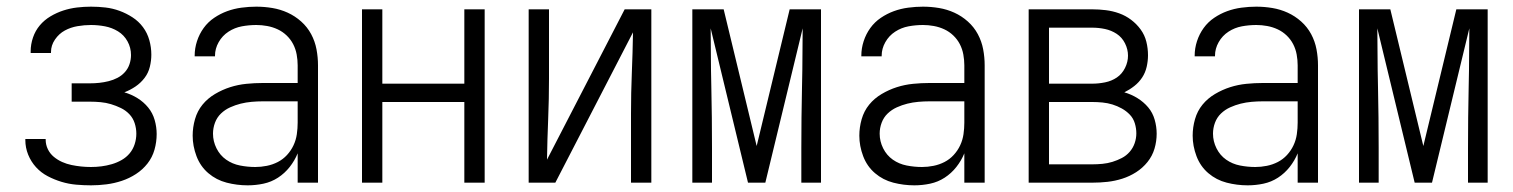

<svg xmlns="http://www.w3.org/2000/svg" viewBox="-20 -548 4540 576"><path d="M253 8Q231 8 208.5 6Q186 4 164.5 -2.5Q143 -9 123 -19.5Q103 -30 88 -46.5Q73 -63 64.5 -84Q56 -105 56 -128V-131H117V-129Q117 -114 123.5 -100.5Q130 -87 141.5 -77.5Q153 -68 166.5 -62Q180 -56 194.5 -53Q209 -50 223.5 -48.5Q238 -47 253 -47Q269 -47 284.5 -49Q300 -51 315.5 -55.5Q331 -60 345 -68Q359 -76 369 -88Q379 -100 384 -115.5Q389 -131 389 -147Q389 -163 384 -178.5Q379 -194 368 -205.5Q357 -217 342.5 -224Q328 -231 313 -235.5Q298 -240 282 -241.5Q266 -243 250 -243H195V-298H250Q264 -298 278 -299.5Q292 -301 306 -304.5Q320 -308 332.5 -314.5Q345 -321 354.5 -331.5Q364 -342 368.5 -355.5Q373 -369 373 -383Q373 -405 362.5 -424Q352 -443 334 -454Q316 -465 295 -469Q274 -473 253 -473Q233 -473 212.5 -469.5Q192 -466 174.5 -456.5Q157 -447 145 -429.5Q133 -412 133 -392V-389H72V-394Q72 -415 79 -435.5Q86 -456 99.5 -472Q113 -488 131.5 -499Q150 -510 170 -516.5Q190 -523 211 -525.5Q232 -528 253 -528Q275 -528 296.5 -525.5Q318 -523 338.5 -515.5Q359 -508 377.5 -496Q396 -484 409 -466.5Q422 -449 428 -427.5Q434 -406 434 -384Q434 -366 429.5 -347.5Q425 -329 413.5 -314Q402 -299 386.5 -288.5Q371 -278 353 -271Q374 -265 392.5 -253.5Q411 -242 424.5 -225.5Q438 -209 444 -188Q450 -167 450 -146Q450 -122 443.5 -99Q437 -76 422.5 -57.5Q408 -39 388 -26Q368 -13 345.5 -5.5Q323 2 299.5 5Q276 8 253 8Z M723 8Q691 8 660 0Q629 -8 605 -28.5Q581 -49 569.5 -79.5Q558 -110 558 -141Q558 -166 565 -190.5Q572 -215 587.5 -234Q603 -253 625 -266Q647 -279 670.5 -286.5Q694 -294 719 -296.5Q744 -299 768 -299H873V-352Q873 -368 870 -384.5Q867 -401 859.5 -415.5Q852 -430 840 -441.5Q828 -453 813 -460Q798 -467 781.5 -470Q765 -473 749 -473Q727 -473 705.5 -469Q684 -465 665.5 -453Q647 -441 636 -421.5Q625 -402 625 -381V-379H564V-381Q564 -403 571 -424.5Q578 -446 591 -464Q604 -482 622.5 -494.5Q641 -507 661.5 -514.5Q682 -522 704.5 -525Q727 -528 749 -528Q773 -528 797 -524Q821 -520 843 -510Q865 -500 883.5 -483.5Q902 -467 913.5 -445.5Q925 -424 929.5 -400Q934 -376 934 -352V0H873V-88Q864 -66 849 -47Q834 -28 814 -15Q794 -2 770.5 3Q747 8 723 8ZM746 -47Q763 -47 780.5 -50.5Q798 -54 813.5 -62Q829 -70 841 -83Q853 -96 860.5 -112Q868 -128 870.5 -145.5Q873 -163 873 -180V-244H768Q752 -244 735 -242.5Q718 -241 702 -237Q686 -233 670.5 -226Q655 -219 643 -207.5Q631 -196 625 -180Q619 -164 619 -147Q619 -124 629.5 -103Q640 -82 658.5 -69Q677 -56 700 -51.5Q723 -47 746 -47Z M1066 0V-520H1127V-297H1373V-520H1434V0H1373V-242H1127V0Z M1566 0V-520H1627V-312Q1627 -251 1624.5 -190.5Q1622 -130 1621 -69L1854 -520H1934V0H1873V-208Q1873 -269 1875.5 -329.5Q1878 -390 1879 -451L1646 0Z M2276 0H2224L2112 -463Q2112 -432 2112.5 -400.5Q2113 -369 2113 -338L2114 -286Q2115 -241 2115.5 -195.5Q2116 -150 2116 -104V0H2057V-520H2151L2250 -110L2349 -520H2443V0H2384V-104Q2384 -150 2384.5 -195.5Q2385 -241 2386 -286L2387 -338Q2387 -369 2387.5 -400.5Q2388 -432 2388 -463Z M2723 8Q2691 8 2660 0Q2629 -8 2605 -28.5Q2581 -49 2569.5 -79.5Q2558 -110 2558 -141Q2558 -166 2565 -190.5Q2572 -215 2587.5 -234Q2603 -253 2625 -266Q2647 -279 2670.5 -286.5Q2694 -294 2719 -296.5Q2744 -299 2768 -299H2873V-352Q2873 -368 2870 -384.5Q2867 -401 2859.5 -415.5Q2852 -430 2840 -441.5Q2828 -453 2813 -460Q2798 -467 2781.5 -470Q2765 -473 2749 -473Q2727 -473 2705.5 -469Q2684 -465 2665.5 -453Q2647 -441 2636 -421.5Q2625 -402 2625 -381V-379H2564V-381Q2564 -403 2571 -424.5Q2578 -446 2591 -464Q2604 -482 2622.5 -494.5Q2641 -507 2661.5 -514.5Q2682 -522 2704.5 -525Q2727 -528 2749 -528Q2773 -528 2797 -524Q2821 -520 2843 -510Q2865 -500 2883.5 -483.5Q2902 -467 2913.5 -445.5Q2925 -424 2929.5 -400Q2934 -376 2934 -352V0H2873V-88Q2864 -66 2849 -47Q2834 -28 2814 -15Q2794 -2 2770.5 3Q2747 8 2723 8ZM2746 -47Q2763 -47 2780.5 -50.5Q2798 -54 2813.5 -62Q2829 -70 2841 -83Q2853 -96 2860.5 -112Q2868 -128 2870.5 -145.5Q2873 -163 2873 -180V-244H2768Q2752 -244 2735 -242.5Q2718 -241 2702 -237Q2686 -233 2670.5 -226Q2655 -219 2643 -207.5Q2631 -196 2625 -180Q2619 -164 2619 -147Q2619 -124 2629.5 -103Q2640 -82 2658.5 -69Q2677 -56 2700 -51.5Q2723 -47 2746 -47Z M3066 0V-520H3257Q3277 -520 3297.5 -517.5Q3318 -515 3337.5 -508Q3357 -501 3373.5 -488.5Q3390 -476 3402 -459.5Q3414 -443 3419 -423Q3424 -403 3424 -382Q3424 -365 3420 -347.5Q3416 -330 3406.5 -315.5Q3397 -301 3383 -290Q3369 -279 3353 -271Q3374 -265 3392.5 -253.5Q3411 -242 3424.5 -226Q3438 -210 3444 -189Q3450 -168 3450 -147Q3450 -124 3443.5 -102Q3437 -80 3422.5 -62Q3408 -44 3388.5 -31.5Q3369 -19 3347 -12Q3325 -5 3302.5 -2.5Q3280 0 3257 0ZM3127 -297H3257Q3276 -297 3295.5 -301Q3315 -305 3330.5 -315.5Q3346 -326 3355 -344Q3364 -362 3364 -381Q3364 -400 3355 -418Q3346 -436 3330 -446.5Q3314 -457 3295 -461Q3276 -465 3257 -465H3127ZM3127 -55H3257Q3272 -55 3287.5 -56.5Q3303 -58 3317.5 -62.5Q3332 -67 3345.5 -74Q3359 -81 3369 -92.5Q3379 -104 3384 -118.5Q3389 -133 3389 -148Q3389 -163 3384.5 -178Q3380 -193 3369.5 -204Q3359 -215 3345.5 -222.5Q3332 -230 3317.5 -234.5Q3303 -239 3287.5 -240.5Q3272 -242 3257 -242H3127Z M3723 8Q3691 8 3660 0Q3629 -8 3605 -28.5Q3581 -49 3569.5 -79.5Q3558 -110 3558 -141Q3558 -166 3565 -190.5Q3572 -215 3587.5 -234Q3603 -253 3625 -266Q3647 -279 3670.5 -286.5Q3694 -294 3719 -296.5Q3744 -299 3768 -299H3873V-352Q3873 -368 3870 -384.5Q3867 -401 3859.5 -415.5Q3852 -430 3840 -441.5Q3828 -453 3813 -460Q3798 -467 3781.5 -470Q3765 -473 3749 -473Q3727 -473 3705.5 -469Q3684 -465 3665.5 -453Q3647 -441 3636 -421.5Q3625 -402 3625 -381V-379H3564V-381Q3564 -403 3571 -424.5Q3578 -446 3591 -464Q3604 -482 3622.5 -494.5Q3641 -507 3661.5 -514.5Q3682 -522 3704.5 -525Q3727 -528 3749 -528Q3773 -528 3797 -524Q3821 -520 3843 -510Q3865 -500 3883.5 -483.5Q3902 -467 3913.5 -445.5Q3925 -424 3929.5 -400Q3934 -376 3934 -352V0H3873V-88Q3864 -66 3849 -47Q3834 -28 3814 -15Q3794 -2 3770.5 3Q3747 8 3723 8ZM3746 -47Q3763 -47 3780.5 -50.5Q3798 -54 3813.5 -62Q3829 -70 3841 -83Q3853 -96 3860.5 -112Q3868 -128 3870.5 -145.5Q3873 -163 3873 -180V-244H3768Q3752 -244 3735 -242.5Q3718 -241 3702 -237Q3686 -233 3670.5 -226Q3655 -219 3643 -207.5Q3631 -196 3625 -180Q3619 -164 3619 -147Q3619 -124 3629.5 -103Q3640 -82 3658.5 -69Q3677 -56 3700 -51.5Q3723 -47 3746 -47Z M4276 0H4224L4112 -463Q4112 -432 4112.5 -400.5Q4113 -369 4113 -338L4114 -286Q4115 -241 4115.5 -195.5Q4116 -150 4116 -104V0H4057V-520H4151L4250 -110L4349 -520H4443V0H4384V-104Q4384 -150 4384.5 -195.5Q4385 -241 4386 -286L4387 -338Q4387 -369 4387.5 -400.5Q4388 -432 4388 -463Z"/></svg>

Font: Iosevka Fixed Light
Style: Regular
Weight: 300
Monospace: yes
Designer: Belleve Invis
Foundry: Belleve Invis
Version: Version 32.3.0